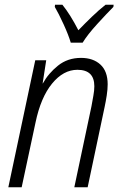

<svg xmlns="http://www.w3.org/2000/svg" viewBox="-20 -785 515 806"><path d="M327 -606Q347 -639 388 -684Q429 -729 456 -756L457 -765H423Q395 -743 365.5 -714.5Q336 -686 309 -658Q275 -724 242 -765H211L210 -756Q226 -729 247 -683Q268 -637 277 -606ZM71 1 129 -270Q151 -376 198.5 -434Q246 -492 305 -492Q376 -492 376 -423Q376 -405 372 -383.5Q368 -362 364 -339L292 1H348L419 -335Q424 -358 428 -384Q432 -410 432 -431Q432 -486 401.5 -514Q371 -542 320 -542Q264 -542 223.5 -509.5Q183 -477 160 -435H159L174 -532H128L15 1Z"/></svg>

Font: Noto Sans UI SemiCondensed Light
Style: Italic
Weight: 300
Width: 4
Designer: Monotype Design Team
Foundry: Monotype Imaging Inc.
Version: 1.001